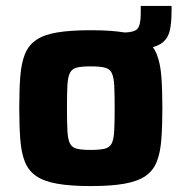

<svg xmlns="http://www.w3.org/2000/svg" viewBox="-20 -620 613 648"><path d="M338 -451V-510H390Q434 -510 444.5 -523.5Q455 -537 455 -574V-600H559V-583Q559 -544 553.5 -518.5Q548 -493 530.5 -478Q513 -463 479.5 -457Q446 -451 390 -451ZM286 8Q218 8 173 0Q128 -8 102 -26Q76 -44 64 -74Q52 -104 48.5 -149Q45 -194 45 -256Q45 -318 48.5 -362.5Q52 -407 64 -437Q76 -467 102 -485Q128 -503 173 -510.5Q218 -518 286 -518Q355 -518 400 -510.5Q445 -503 471 -485Q497 -467 509 -437Q521 -407 524.5 -362.5Q528 -318 528 -256Q528 -194 524.5 -149Q521 -104 509 -74Q497 -44 471 -26Q445 -8 400 0Q355 8 286 8ZM286 -114Q316 -114 333 -118Q350 -122 357 -136Q364 -150 365.5 -179Q367 -208 367 -256Q367 -304 365.5 -332Q364 -360 357 -374Q350 -388 333 -392Q316 -396 286 -396Q256 -396 239.5 -392Q223 -388 216 -374Q209 -360 207.5 -332Q206 -304 206 -256Q206 -208 207.5 -179Q209 -150 216 -136Q223 -122 239.5 -118Q256 -114 286 -114Z"/></svg>

Font: Saira Thin
Style: Bold
Weight: 700
Version: Version 1.101